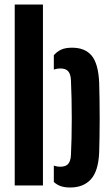

<svg xmlns="http://www.w3.org/2000/svg" viewBox="-20 -820 497 849"><path d="M45.1 0V-800H169.9V0ZM218 -15.4V-87.6Q224.9 -85.2 231.9 -84Q238.9 -82.7 246.1 -82.7Q270.6 -82.7 281.5 -95.2Q292.4 -107.7 293.7 -134.4Q295.5 -168.4 296.4 -209.7Q297.3 -250.9 297.3 -295.5Q297.3 -340 296.4 -383.7Q295.5 -427.4 293.7 -465.6Q292.4 -492.5 281.5 -504.9Q270.6 -517.3 246.1 -517.3Q232.1 -517.3 218 -512.4V-575.8Q232.1 -592.1 250.6 -600.6Q269.1 -609.1 298.6 -609.1Q356.4 -609.1 385.6 -573.6Q414.7 -538.1 418.5 -455.2Q419.5 -424.5 420.1 -383.5Q420.8 -342.5 420.8 -298.7Q420.8 -254.9 420.1 -214.6Q419.5 -174.2 418.5 -144.9Q414.7 -62.6 381.5 -26.7Q348.4 9.1 290.5 9.1Q265.1 9.1 248 2.9Q231 -3.2 218 -15.4Z"/></svg>

Font: Big Shoulders Stencil Thin
Style: Regular
Weight: 100
Designer: Patric King
Foundry: XO Type Co
Version: Version 2.001